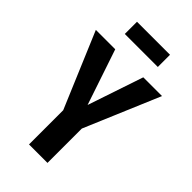

<svg xmlns="http://www.w3.org/2000/svg" viewBox="-272 -958 1036 1036"><g transform="rotate(45 245.5 -440.0)"><path d="M316 -262V0H175V-261L-7 -692H141L248 -374L355 -692H498ZM119 -787V-880H371V-787Z"/></g></svg>

Font: Fira Sans Compressed SemiBold
Style: Regular
Weight: 600
Width: 1
Designer: bBox Type GmbH & Carrois Corporate GbR & Edenspiekermann AG
Foundry: bBox Type GmbH & Carrois Corporate GbR & Edenspiekermann AG
Version: Version 4.301